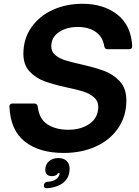

<svg xmlns="http://www.w3.org/2000/svg" viewBox="-20 -797 736 1018"><path d="M30 -232Q30 -248 46 -248H163Q177 -248 180 -232Q188 -165 232.5 -137Q277 -109 341 -109Q411 -109 456 -141.5Q501 -174 501 -231Q501 -261 479 -280.5Q457 -300 423.5 -311Q390 -322 336 -333Q263 -349 216.5 -366Q170 -383 137 -418Q104 -453 104 -512Q104 -591 146 -651.5Q188 -712 259.5 -744.5Q331 -777 417 -777Q529 -777 602 -720Q675 -663 681 -553Q681 -536 665 -536H550Q536 -536 533 -551Q525 -602 487.5 -628Q450 -654 393 -654Q334 -654 293 -627Q252 -600 252 -551Q252 -523 272.5 -505.5Q293 -488 324 -478Q355 -468 409 -456Q484 -439 532.5 -421Q581 -403 615.5 -365.5Q650 -328 650 -265Q650 -181 606.5 -117.5Q563 -54 487.5 -20Q412 14 318 14Q188 14 111.5 -46.5Q35 -107 30 -232ZM227 201Q219 201 215 196.5Q211 192 213 186V182Q216 169 231 167Q280 164 293 134Q296 130 296 121H288Q279 137 255 137Q239 137 229.5 128.5Q220 120 220 103Q220 76 239 58.5Q258 41 289 41Q318 41 333.5 56.5Q349 72 349 97Q349 144 317 170.5Q285 197 229 201Z"/></svg>

Font: Open Sauce Two
Style: Bold Italic
Weight: 700
Italic angle: -10°
Designer: Alfredo Marco Pradil
Foundry: Creative Sauce Fz LLC
Version: Version 1.477